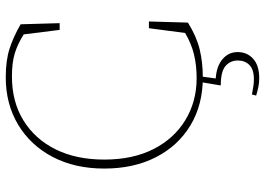

<svg xmlns="http://www.w3.org/2000/svg" viewBox="-150 -580 943 684"><g transform="rotate(-90 322.0 -237.5)"><path d="M388 13Q291 13 218 -31Q145 -75 104.5 -154Q64 -233 64 -338Q64 -443 105.5 -522Q147 -601 220.5 -645Q294 -689 389 -689Q449 -689 491 -675.5Q533 -662 578 -636L582 -497H558L542 -625Q507 -647 474 -657Q441 -667 392 -667Q302 -667 235.5 -626Q169 -585 132.5 -511.5Q96 -438 96 -338Q96 -236 133.5 -162.5Q171 -89 237 -49Q303 -9 386 -9Q432 -9 471 -18.5Q510 -28 547 -50L564 -179H588L584 -40Q534 -9 488 2Q442 13 388 13ZM360 77 373 0H393L385 59Q429 62 454 83.5Q479 105 479 137Q479 171 455 192.5Q431 214 386 214Q370 214 355 211Q340 208 324 203L328 188Q343 191 356.5 193Q370 195 382 195Q417 195 433 179Q449 163 449 138Q449 111 429.5 94Q410 77 360 77Z"/></g></svg>

Font: Source Serif 4 ExtraLight
Style: Regular
Weight: 200
Designer: Frank Grießhammer
Foundry: Adobe
Version: Version 4.005;hotconv 1.1.0;makeotfexe 2.6.0